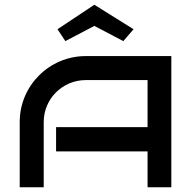

<svg xmlns="http://www.w3.org/2000/svg" viewBox="-20 -788 813 808"><path d="M701 -552H341C188 -552 63 -428 63 -275V0H164V-275C164 -372 243 -451 341 -451H601V-253H216V-151H601V0H701ZM542 -665 377 -768 222 -665 255 -615 377 -679 499 -615Z"/></svg>

Font: Bruno Ace SC
Style: Regular
Weight: 400
Designer: Astigmatic (AOETI)
Foundry: Astigmatic (AOETI)
Version: Version 1.000